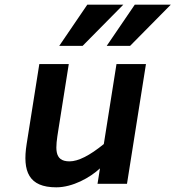

<svg xmlns="http://www.w3.org/2000/svg" viewBox="-20 -786 750 821"><path d="M220.6 15C290.8 15 364.8 -26.3 407.5 -66L397 0H523L604.1 -512H478.1L423.9 -170C363.4 -120.7 314.5 -96 277.2 -96C207.7 -96 217.6 -155 229.4 -230L274.1 -512H148.1L93.9 -170C75.3 -52.6 103.2 15 220.6 15ZM536.4 -590 710.3 -766H556.3L436.4 -590ZM333.4 -590 507.3 -766H353.3L233.4 -590Z"/></svg>

Font: Fog Sans
Style: It
Weight: 700
Foundry: Intel Corporation
Version: Version 1.00